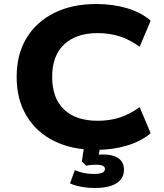

<svg xmlns="http://www.w3.org/2000/svg" viewBox="-20 -736 817 957"><path d="M459 11Q339 11 250 -33Q161 -77 112 -159Q63 -241 63 -353Q63 -465 112 -546Q161 -627 250 -671.5Q339 -716 460 -716Q543 -716 613.5 -695Q684 -674 731 -633L676 -503Q626 -539 576 -555Q526 -571 467 -571Q360 -571 300 -515Q240 -459 240 -353Q240 -246 299.5 -190Q359 -134 467 -134Q526 -134 576 -150Q626 -166 676 -202L731 -72Q684 -32 613 -10.5Q542 11 459 11ZM453 201Q419 201 385.5 195Q352 189 329 178L353 112Q375 121 397 126Q419 131 446 131Q476 131 489.5 125Q503 119 503 106Q503 95 491.5 90Q480 85 459 85Q449 85 436 86Q423 87 410 90L388 69L401 -20H481L469 59L432 43Q446 38 462.5 36Q479 34 495 34Q525 34 548.5 42Q572 50 585 67Q598 84 598 110Q598 140 580.5 160.5Q563 181 530.5 191Q498 201 453 201Z"/></svg>

Font: Nunito Sans 10pt SemiExpanded ExtraBold
Style: Regular
Weight: 800
Width: 6
Designer: Vernon Adams
Foundry: Vernon Adams
Version: Version 3.101;gftools[0.9.27]